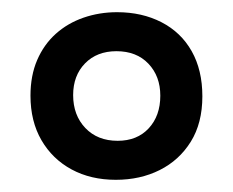

<svg xmlns="http://www.w3.org/2000/svg" viewBox="-20 -690 383 315"><path d="M170 -395Q129 -395 97.5 -412Q66 -429 48 -460Q30 -491 30 -533Q30 -566 41 -591.5Q52 -617 71.5 -634.5Q91 -652 117 -661Q143 -670 172 -670Q213 -670 245 -653.5Q277 -637 294.5 -606Q312 -575 312 -532Q312 -488 293 -457.5Q274 -427 242 -411Q210 -395 170 -395ZM173 -459Q205 -459 224 -479.5Q243 -500 243 -533Q243 -565 223.5 -585.5Q204 -606 171 -606Q139 -606 119.5 -586Q100 -566 100 -534Q100 -501 120 -480Q140 -459 173 -459Z"/></svg>

Font: Bricolage Grotesque 20pt
Style: Regular
Weight: 400
Version: Version 1.001;gftools[0.9.33.dev8+g029e19f]